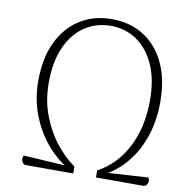

<svg xmlns="http://www.w3.org/2000/svg" viewBox="-79 -774 798 848"><g transform="rotate(10 320.0 -350.5)"><path d="M305 -31 301 -7Q244 -33 194 -86.5Q144 -140 113 -214.5Q82 -289 82 -376Q82 -479 117 -551.5Q152 -624 213.5 -662.5Q275 -701 356 -701Q437 -701 498.5 -662.5Q560 -624 594.5 -551.5Q629 -479 629 -376Q629 -289 602.5 -215Q576 -141 527 -87Q478 -33 410 -7L406 -31Q490 -76 536.5 -166Q583 -256 583 -376Q583 -470 553.5 -535.5Q524 -601 473 -636Q422 -671 356 -671Q290 -671 238.5 -636Q187 -601 158 -535.5Q129 -470 129 -376Q129 -297 154.5 -230Q180 -163 220 -112.5Q260 -62 305 -31ZM92 0Q85 0 81 -4Q77 -8 74.5 -14Q72 -20 72 -27Q72 -34 77 -40L305 -26V0ZM407 0V-26L635 -40Q639 -34 639.5 -27Q640 -20 637.5 -14Q635 -8 630.5 -4Q626 0 619 0Z"/></g></svg>

Font: Arima ExtraLight
Style: Regular
Weight: 250
Designer: Joana Correia and Natanael Gama
Foundry: NDISCOVER
Version: Version 1.101;gftools[0.9.23]